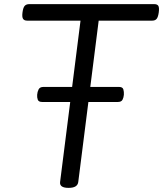

<svg xmlns="http://www.w3.org/2000/svg" viewBox="-20 -895 790 930"><path d="M312 15Q268 15 271 -13L370 -795H112Q97 -795 91.5 -804Q86 -813 89 -835Q92 -858 99.5 -866.5Q107 -875 122 -875H727Q742 -875 747 -866.5Q752 -858 749 -835Q746 -813 739 -804Q732 -795 717 -795H458L359 -13Q357 1 345.5 8Q334 15 312 15ZM185 -401Q167 -401 163 -412Q159 -423 160 -436Q161 -450 167 -462Q173 -474 191 -474H556Q574 -474 577.5 -462Q581 -450 580 -436Q579 -423 573.5 -412Q568 -401 550 -401Z"/></svg>

Font: Playwrite GB S
Style: Italic
Weight: 400
Italic angle: -7°
Designer: Veronika Burian, José Scaglione
Foundry: TypeTogether
Version: Version 1.000